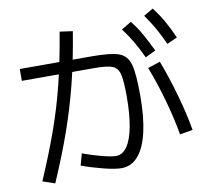

<svg xmlns="http://www.w3.org/2000/svg" viewBox="-88 -907 1115 1029"><g transform="rotate(-10 469.0 -393.0)"><path d="M294.9 -773.4 365.2 -763.7Q339.8 -608.4 308.6 -484.4Q277.3 -360.4 235.4 -240.7Q193.4 -121.1 130.9 23.4L64.5 1Q127 -144.5 167.5 -258.8Q208 -373 238.3 -494.1Q268.6 -615.2 294.9 -773.4ZM728.5 -499 795.9 -521.5Q831.1 -428.7 860.4 -325.2Q889.6 -221.7 905.3 -130.9L835 -119.1Q820.3 -205.1 792 -306.6Q763.7 -408.2 728.5 -499ZM626 -726.6 679.7 -758.8Q709 -722.7 731.9 -682.1Q754.9 -641.6 782.2 -585L725.6 -557.6Q701.2 -610.4 677.7 -649.9Q654.3 -689.5 626 -726.6ZM755.9 -778.3 807.6 -808.6Q837.9 -769.5 861.8 -727.5Q885.7 -685.5 908.2 -633.8L852.5 -608.4Q829.1 -660.2 806.2 -700.2Q783.2 -740.2 755.9 -778.3ZM281.2 -46.9 298.8 -110.4Q347.7 -91.8 400.9 -78.1Q454.1 -64.5 477.5 -64.5Q512.7 -64.5 537.6 -99.6Q562.5 -134.8 575.7 -203.1Q588.9 -271.5 588.9 -368.2Q588.9 -454.1 580.1 -489.7Q571.3 -525.4 543 -537.1Q514.6 -548.8 446.3 -548.8H49.8V-613.3H439.5Q545.9 -613.3 589.4 -597.2Q632.8 -581.1 647 -531.2Q661.1 -481.4 661.1 -360.4Q661.1 -243.2 642.1 -161.6Q623 -80.1 585.9 -37.6Q548.8 4.9 495.1 4.9Q461.9 4.9 399.4 -10.7Q336.9 -26.4 281.2 -46.9Z"/></g></svg>

Font: Pretendard JP Variable
Style: Regular
Weight: 400
Designer: Base glyphs from Inter by Rasmus Andersson; Hangul glyphs from Noto Sans CJK(Source Han Sans) by Jang Soo-young and Kang
Foundry: Kil Hyung-jin
Version: Version 1.307;Glyphs 3.2 (3192)